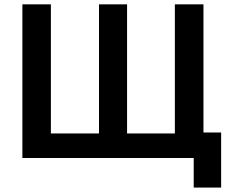

<svg xmlns="http://www.w3.org/2000/svg" viewBox="-20 -720 1049 875"><path d="M862.8 134.8V0H82V-700.2H211.9V-111.8H431.2V-700.2H559.1V-111.8H776.9V-700.2H907.2V-116.2H987.8V134.8Z"/></svg>

Font: Fixel Text SemiBold
Style: Regular
Weight: 600
Width: 4
Designer: AlfaBravo + MacPaw
Foundry: Kyrylo Tkachov, Marchela Mozhyna, Serhii Makarenko, Maria Weinstein, Zakhar Kryvoshyya
Version: Version 1.211